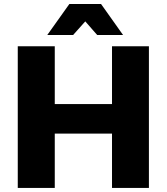

<svg xmlns="http://www.w3.org/2000/svg" viewBox="-20 -930 825 950"><path d="M401.9 -824.2 341.8 -756.8H213.9L323.2 -910.2H480L588.9 -756.8H460.9ZM534.2 -701.2H716.8V0H534.2V-269H251V0H67.9V-701.2H251V-415H534.2Z"/></svg>

Font: Montserrat-Arabic
Style: Bold
Weight: 700
Designer: Mohamed Gaber
Foundry: Kief Type Foundry
Version: Version 5.008;PS 005.008;hotconv 1.0.88;makeotf.lib2.5.64775